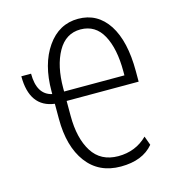

<svg xmlns="http://www.w3.org/2000/svg" viewBox="-109 -811 827 913"><g transform="rotate(-15 305.0 -354.5)"><path d="M205.1 -403.3H502V-423.3Q502 -535.2 465.8 -601.6Q429.7 -668 356.4 -668.5Q283.2 -668.5 244.1 -598.6Q205.1 -528.8 205.1 -419.9ZM147.5 -283.7V-358.4Q27.3 -374 27.3 -525.9H75.2Q75.2 -422.4 147.5 -406.2V-419.9Q147.5 -553.2 205.6 -636.7Q263.7 -720.2 358.4 -720.2Q453.1 -720.2 506.8 -638.2Q559.6 -556.2 559.6 -408.7V-356.9H205.1V-283.7Q205.1 -172.9 247.1 -106.4Q289.1 -40 375 -39.6Q460.9 -39.6 519 -97.2L535.2 -52.7Q481.9 11.2 374.5 11.2Q266.6 11.2 207 -68.4Q147.5 -147.9 147.5 -283.7Z"/></g></svg>

Font: RobotoCondensed-Light
Style: Light
Weight: 300
Designer: Google
Version: Version 1.200311; 2013